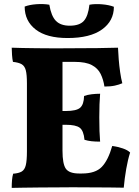

<svg xmlns="http://www.w3.org/2000/svg" viewBox="-20 -911 675 934"><path d="M526 -201Q554 -197 577.5 -189Q601 -181 613 -169Q602 -135 594 -89Q586 -43 582 2Q555 1 513 1Q471 1 423.5 0.5Q376 0 333 0Q306 0 263.5 0.5Q221 1 175.5 1Q130 1 92 2Q54 3 37 3Q37 -17 38.5 -35Q40 -53 44 -66Q71 -68 85.5 -76.5Q100 -85 105.5 -107.5Q111 -130 111 -174V-506Q111 -548 105.5 -569Q100 -590 85.5 -598.5Q71 -607 43 -610Q40 -623 38.5 -643.5Q37 -664 37 -679Q58 -678 90 -677.5Q122 -677 157 -676.5Q192 -676 225 -676Q258 -676 281 -676Q393 -676 454.5 -677Q516 -678 554 -679Q555 -654 557.5 -622.5Q560 -591 564.5 -560Q569 -529 575 -506Q559 -499 538.5 -494.5Q518 -490 488 -490Q483 -524 469.5 -551.5Q456 -579 426.5 -594.5Q397 -610 344 -610H284V-371H300Q352 -371 370 -387Q388 -403 389 -444Q405 -450 426 -452.5Q447 -455 467 -455Q465 -431 464 -403Q463 -375 463 -340Q463 -302 464 -273.5Q465 -245 467 -222Q443 -222 425 -224Q407 -226 391 -231Q387 -275 368 -289.5Q349 -304 300 -304H284V-178Q284 -113 300.5 -90Q317 -67 365 -67H379Q444 -67 475 -99Q506 -131 526 -201ZM309 -726Q207 -726 153.5 -767.5Q100 -809 100 -879Q123 -888 157 -890.5Q191 -893 220 -888Q229 -833 252 -809.5Q275 -786 319 -786Q367 -786 388 -809.5Q409 -833 415 -888Q443 -893 477 -890Q511 -887 534 -878Q534 -809 476 -767.5Q418 -726 309 -726Z"/></svg>

Font: Vollkorn ExtraBold
Style: Regular
Weight: 800
Designer: Friedrich Althausen
Foundry: Friedrich Althausen
Version: Version 5.000; ttfautohint (v1.8.3)